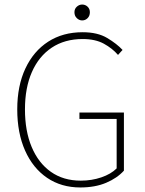

<svg xmlns="http://www.w3.org/2000/svg" viewBox="-20 -814 640 846"><path d="M334 12Q250 12 187.5 -30.5Q125 -73 90.5 -150.5Q56 -228 56 -332Q56 -436 92 -512.5Q128 -589 192.5 -630.5Q257 -672 344 -672Q410 -672 452.5 -646.5Q495 -621 520 -594L500 -572Q475 -601 437.5 -621.5Q400 -642 344 -642Q265 -642 208 -604Q151 -566 120.5 -496.5Q90 -427 90 -332Q90 -237 119.5 -166.5Q149 -96 204 -57Q259 -18 336 -18Q384 -18 426.5 -32.5Q469 -47 494 -72V-290H330V-318H526V-62Q496 -29 447.5 -8.5Q399 12 334 12ZM342 -724Q329 -724 318.5 -734Q308 -744 308 -760Q308 -775 318.5 -784.5Q329 -794 342 -794Q356 -794 366 -784.5Q376 -775 376 -760Q376 -744 366 -734Q356 -724 342 -724Z"/></svg>

Font: Assistant ExtraLight
Style: Regular
Weight: 200
Designer: Hebrew By Ben Nathan, Latin by Paul Hunt
Version: Version 3.000